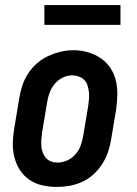

<svg xmlns="http://www.w3.org/2000/svg" viewBox="-20 -729 540 757"><path d="M205 8Q176 8 148 2Q120 -4 97 -19.5Q74 -35 59 -58Q44 -81 37 -108Q30 -135 30.5 -164Q31 -193 36 -222L56 -342Q60 -367 68 -391.5Q76 -416 90.5 -438.5Q105 -461 125.5 -479Q146 -497 170 -508Q194 -519 219 -525Q244 -531 269 -531Q299 -531 326.5 -523Q354 -515 376.5 -500Q399 -485 414.5 -462Q430 -439 436.5 -412Q443 -385 442.5 -356Q442 -327 438 -298L418 -178Q414 -153 405.5 -128.5Q397 -104 382.5 -81.5Q368 -59 348 -41Q328 -23 304 -12Q280 -1 254.5 3.5Q229 8 205 8ZM207 -88Q226 -88 245 -96.5Q264 -105 277.5 -120.5Q291 -136 298 -155Q305 -174 308 -193L328 -313Q330 -327 331 -340.5Q332 -354 330.5 -367Q329 -380 325 -392.5Q321 -405 312 -414Q303 -423 290.5 -427.5Q278 -432 265 -432Q245 -432 227 -423Q209 -414 196 -398.5Q183 -383 176 -364.5Q169 -346 166 -327L146 -207Q144 -193 143 -179.5Q142 -166 143 -153Q144 -140 148.5 -128Q153 -116 161 -106.5Q169 -97 181 -92.5Q193 -88 207 -88ZM155 -631V-709H455V-631Z"/></svg>

Font: Iosevka Gothic
Style: Bold Italic
Weight: 700
Italic angle: -9°
Monospace: yes
Designer: Belleve Invis
Foundry: Belleve Invis
Version: Version 15.5.1; ttfautohint (v1.8.4)